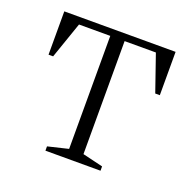

<svg xmlns="http://www.w3.org/2000/svg" viewBox="-89 -540 632 629"><g transform="rotate(20 227.0 -225.0)"><path d="M33 -299V-450H421V-299H405L361 -426H252V-32L323 -15V0H131V-15L202 -32V-426H93L49 -299Z"/></g></svg>

Font: Spectral ExtraLight
Style: Regular
Weight: 275
Designer: Jean-Baptiste Levee
Foundry: Production Type
Version: Version 2.001